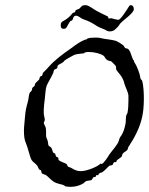

<svg xmlns="http://www.w3.org/2000/svg" viewBox="-20 -716 579 746"><path d="M537 -291C538 -303 539 -318 539 -332C539 -358 537 -384 533 -400C532 -405 527 -407 526 -411C524 -416 524 -424 522 -429C519 -439 515 -450 511 -458C508 -466 500 -475 500 -480C500 -484 498 -482 497 -484C489 -501 486 -527 471 -528C464 -528 463 -536 460 -539C450 -547 442 -552 431 -557C416 -562 387 -564 376 -567C370 -569 361 -570 352 -570C340 -570 328 -569 322 -567C319 -567 318 -564 318 -564C293 -558 260 -531 260 -531C221 -504 194 -484 168 -455C161 -446 151 -438 147 -433C145 -430 146 -425 143 -422C142 -420 137 -420 136 -418C133 -415 134 -410 132 -407C128 -402 121 -397 118 -393C115 -390 116 -385 114 -382C112 -380 108 -377 106 -375C104 -371 105 -368 103 -364C101 -360 96 -358 96 -356C91 -347 92 -333 88 -320C82 -298 79 -287 77 -261C76 -242 73 -225 73 -209C73 -187 75 -172 81 -159C89 -141 96 -105 103 -94C107 -87 117 -82 125 -72C128 -67 129 -62 132 -58C133 -56 138 -56 139 -54C142 -50 140 -46 143 -42C146 -40 153 -38 158 -36C167 -30 174 -21 183 -14C203 2 223 -3 234 8C241 9 248 10 254 10C275 10 291 4 303 -3C307 -5 308 -8 311 -10C319 -16 330 -13 336 -17C339 -19 341 -28 345 -28C346 -28 348 -28 349 -28C353 -28 353 -36 355 -36C357 -36 359 -35 360 -35C364 -35 362 -42 366 -42C368 -45 374 -45 376 -46C389 -54 395 -64 405 -72C409 -74 414 -73 417 -75C419 -78 421 -86 425 -86C426 -86 428 -86 430 -86C433 -86 432 -91 435 -94C441 -99 450 -104 453 -108C455 -111 454 -116 457 -119C461 -125 471 -128 475 -134C477 -137 477 -142 479 -145C489 -161 495 -171 497 -174C520 -214 533 -251 537 -291ZM479 -345C479 -339 479 -331 479 -323C479 -307 478 -290 475 -276C466 -265 471 -248 467 -232C463 -214 461 -207 453 -192C448 -184 445 -183 442 -170C437 -153 417 -133 405 -116C401 -109 382 -79 375 -79C374 -79 372 -80 370 -80C370 -80 369 -80 369 -79C360 -69 318 -51 294 -51C282 -51 272 -54 256 -64C253 -66 249 -66 245 -68C242 -70 241 -77 238 -79C230 -84 214 -88 208 -94C206 -96 208 -103 205 -104C204 -106 199 -106 198 -108C196 -111 196 -116 194 -119C193 -121 188 -121 187 -123C184 -127 183 -136 180 -141C176 -147 170 -147 168 -152C167 -155 167 -163 165 -170C161 -180 159 -182 159 -191V-200C159 -206 159 -211 158 -218C157 -225 151 -232 150 -239C153 -245 154 -249 154 -250C154 -259 151 -262 150 -276V-281C150 -284 150 -285 150 -289C150 -298 152 -317 154 -331C156 -350 157 -370 161 -382C166 -395 177 -411 187 -433C188 -435 188 -440 190 -444C192 -447 199 -448 202 -451C204 -455 202 -459 205 -462C209 -466 216 -468 223 -473C227 -475 228 -478 230 -480C239 -487 252 -494 267 -502C274 -506 291 -507 307 -509C307 -513 318 -514 325 -514C346 -514 371 -508 383 -499C387 -496 389 -488 395 -484C400 -479 408 -480 413 -477C421 -470 431 -459 431 -457C431 -455 431 -452 431 -450C431 -449 431 -448 431 -447C438 -433 457 -421 464 -389C466 -380 477 -361 479 -345ZM500 -680C500 -690 495 -696 489 -696C487 -696 485 -695 483 -694C469 -672 449 -640 440 -639C434 -639 416 -644 413 -645C412 -645 411 -645 410 -645C408 -645 406 -644 403 -644C400 -644 401 -651 399 -652C383 -660 367 -667 355 -674C340 -682 325 -696 312 -696C298 -696 297 -691 289 -683C285 -680 278 -679 274 -676C273 -675 273 -671 271 -669C269 -667 266 -667 263 -666C257 -659 252 -652 241 -644C226 -632 216 -634 216 -618C216 -608 219 -604 228 -604C240 -604 239 -614 253 -634C254 -635 259 -635 260 -637C266 -643 263 -655 276 -655C286 -655 295 -643 307 -640C327 -634 344 -623 358 -614C369 -607 383 -604 391 -599C397 -595 402 -594 407 -594C424 -594 431 -606 434 -608C436 -609 445 -620 445 -622C455 -636 500 -664 500 -680Z"/></svg>

Font: Jim Nightshade
Style: Regular
Weight: 400
Designer: Astigmatic (AOETI)
Foundry: Astigmatic (AOETI)
Version: Version 1.000